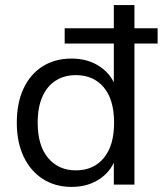

<svg xmlns="http://www.w3.org/2000/svg" viewBox="-20 -725 639 754"><path d="M261 9Q197 9 148.5 -22Q100 -53 73 -109.5Q46 -166 46 -243Q46 -321 72.5 -377.5Q99 -434 147.5 -464.5Q196 -495 261 -495Q327 -495 374.5 -462Q422 -429 438 -373H427V-554H234V-614H427V-705H508V-614H599V-554H508V0H427V-116H438Q423 -59 375.5 -25Q328 9 261 9ZM278 -56Q347 -56 387.5 -104.5Q428 -153 428 -243Q428 -334 387.5 -382Q347 -430 278 -430Q233 -430 199 -408.5Q165 -387 146.5 -345.5Q128 -304 128 -243Q128 -153 169 -104.5Q210 -56 278 -56Z"/></svg>

Font: NunitoSans1
Style: Book
Weight: 400
Designer: Vernon Adams
Foundry: Vernon Adams
Version: Version 3.101;gftools[0.9.27]